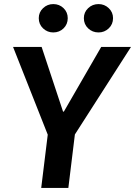

<svg xmlns="http://www.w3.org/2000/svg" viewBox="-20 -921 662 941"><path d="M347 -262 315 0H182L214 -261L44 -691H184L289 -374H293L476 -691H622ZM241 -762Q212 -762 191 -782Q170 -802 170 -832Q170 -861 191 -881Q212 -901 241 -901Q271 -901 291.5 -881Q312 -861 312 -832Q312 -802 291.5 -782Q271 -762 241 -762ZM463 -762Q433 -762 412 -782Q391 -802 391 -832Q391 -861 412 -881Q433 -901 463 -901Q492 -901 513 -881Q534 -861 534 -832Q534 -802 513 -782Q492 -762 463 -762Z"/></svg>

Font: Xgbmvzvtohvqztyvzapvmeyoton
Style: Regular
Weight: 500
Italic angle: -8°
Designer: Carrois Corporate & Edenspiekermann
Foundry: Carrois Corporate GbR & Edenspiekermann AG
Version: Version 2.001